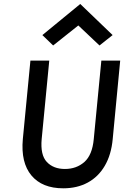

<svg xmlns="http://www.w3.org/2000/svg" viewBox="-20 -956 653 988"><path d="M305.5 13Q197 13 141.8 -53Q86.5 -119 97.5 -240.5L136.5 -644H233.5L194.5 -240.5Q187 -158.5 221 -122.5Q255 -86.5 314 -86.5Q373.5 -86.5 414.2 -122.5Q455 -158.5 462.5 -240.5L501.5 -644H598.5L560 -240.5Q552.5 -159.5 519.2 -102.8Q486 -46 431.5 -16.5Q377 13 305.5 13ZM253.5 -722 198 -775.5 393 -935.5 559.5 -775.5 492 -722 383 -825Z"/></svg>

Font: Karla SemiBold
Style: Italic
Weight: 600
Italic angle: -8°
Designer: Jonathan Pinhorn
Version: Version 2.004;gftools[0.9.33]